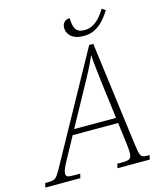

<svg xmlns="http://www.w3.org/2000/svg" viewBox="-187 -989 924 1085"><g transform="rotate(-15 275.0 -447.0)"><path d="M-58 0 -52 -25H-37Q-15 -25 -2.5 -29Q10 -33 21.5 -49.5Q33 -66 53 -103L390 -714H414L494 -101Q499 -66 503.5 -50Q508 -34 517 -29.5Q526 -25 543 -25H559L553 0H364L370 -25H401Q433 -25 443.5 -33.5Q454 -42 454 -70Q454 -80 452.5 -96Q451 -112 450 -120L434 -246H168L96 -114Q84 -92 77 -75Q70 -58 70 -48Q70 -33 79.5 -29Q89 -25 120 -25H153L147 0ZM301 -489 185 -277H430L404 -483Q399 -527 393.5 -573.5Q388 -620 386 -656Q370 -619 349 -578Q328 -537 301 -489ZM374 -771Q328 -771 303 -792Q278 -813 278 -844Q278 -862 289 -875.5Q300 -889 323 -889Q323 -845 337 -823.5Q351 -802 387 -802Q416 -802 439.5 -816Q463 -830 481 -851.5Q499 -873 511 -894L532 -880Q517 -855 495 -829.5Q473 -804 443.5 -787.5Q414 -771 374 -771Z"/></g></svg>

Font: Noto Serif SemiCondensed ExtraLight
Style: Italic
Weight: 200
Width: 4
Italic angle: -12°
Designer: Monotype Design Team
Foundry: Monotype Imaging Inc.
Version: Version 2.013